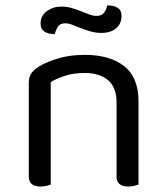

<svg xmlns="http://www.w3.org/2000/svg" viewBox="-20 -675 600 700"><path d="M405 -301Q405 -357 373.5 -383Q342 -409 289 -409Q249 -409 218 -399Q187 -389 165 -376V-2Q160 0 150 2.5Q140 5 128 5Q85 5 85 -31V-372Q85 -393 93.5 -406.5Q102 -420 123 -433Q149 -449 192 -462Q235 -475 289 -475Q380 -475 432.5 -434Q485 -393 485 -305V-2Q480 0 469.5 2.5Q459 5 448 5Q405 5 405 -31ZM203 -651Q224 -651 242 -645.5Q260 -640 275.5 -634Q291 -628 305 -622.5Q319 -617 332 -617Q350 -617 358.5 -627.5Q367 -638 371 -655H377Q395 -655 409 -646.5Q423 -638 423 -617Q423 -588 403 -571.5Q383 -555 350 -555Q329 -555 310 -560.5Q291 -566 274.5 -572.5Q258 -579 244 -584.5Q230 -590 218 -590Q200 -590 192 -579Q184 -568 180 -551H174Q156 -551 142 -560Q128 -569 128 -589Q128 -618 151 -634.5Q174 -651 203 -651Z"/></svg>

Font: Baloo Bhai 2
Style: Regular
Weight: 400
Designer: Supriya Tembe, Noopur Datye and Ek Type
Foundry: Ek Type
Version: Version 1.640;PS 1.000;hotconv 16.6.51;makeotf.lib2.5.65220;